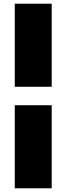

<svg xmlns="http://www.w3.org/2000/svg" viewBox="-20 -820 360 1040"><path d="M60 200V-250H260V200ZM60 -350V-800H260V-350Z"/></svg>

Font: Tektur SemiCondensed Black
Style: Regular
Weight: 900
Width: 4
Designer: Adam Jagosz
Foundry: Adam Jagosz
Version: Version 1.005;gftools[0.9.30]